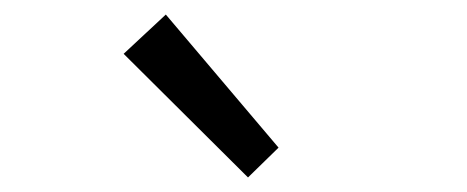

<svg xmlns="http://www.w3.org/2000/svg" viewBox="-20 -883 642 264"><path d="M321 -639 150 -809 208 -863 363 -680Z"/></svg>

Font: Source Han Sans SC Normal
Style: Regular
Weight: 350
Designer: Ryoko NISHIZUKA 西塚涼子 (kana, bopomofo & ideographs); Paul D. Hunt (Latin, Greek & Cyrillic); Sandoll Communications 산돌커뮤니
Foundry: Adobe
Version: Version 2.004;hotconv 1.0.118;makeotfexe 2.5.65603